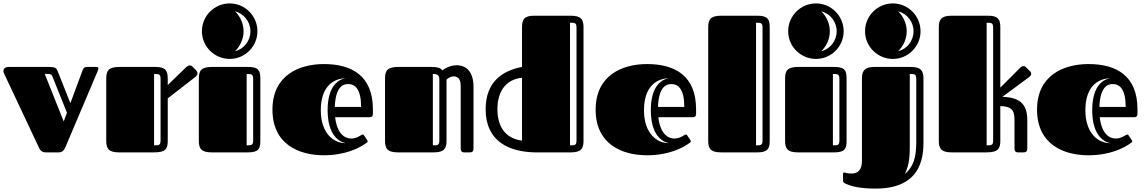

<svg xmlns="http://www.w3.org/2000/svg" viewBox="-20 -892 6705 1124"><path d="M316 -479C309 -495 300 -500 267 -500H29C16 -500 0 -493 0 -476C0 -471 2 -465 5 -459L206 -32C212 -19 220 0 247 0H324C345 0 354 -11 364 -33L551 -474C554 -482 556 -487 556 -492C556 -498 552 -500 542 -500H490C469 -500 466 -488 460 -471L392 -288ZM372 -232 353 -181 242 -459H265C276 -459 282 -455 287 -444Z M602 -68C602 -23 615 0 677 0H882C953 0 962 -23 962 -69V-316L1123 -441C1132 -448 1136 -456 1136 -463C1136 -469 1133 -475 1129 -479L1107 -502C1103 -506 1097 -509 1090 -509C1084 -509 1078 -506 1070 -499L962 -394V-430C962 -477 951 -500 891 -500H677C615 -500 602 -477 602 -432ZM920 -72C920 -43 913 -41 882 -41V-459C913 -459 920 -457 920 -428Z M1144 -68C1144 -23 1157 0 1219 0H1433C1494 0 1504 -22 1504 -67V-432C1504 -479 1494 -500 1433 -500H1219C1157 -500 1144 -477 1144 -432ZM1162 -709C1162 -620 1235 -547 1325 -547C1414 -547 1487 -620 1487 -709C1487 -799 1414 -872 1325 -872C1235 -872 1162 -799 1162 -709ZM1462 -72C1462 -43 1455 -41 1424 -41V-459C1455 -459 1462 -457 1462 -428ZM1406 -709C1406 -754 1386 -796 1356 -826C1408 -812 1446 -765 1446 -709C1446 -653 1408 -605 1356 -592C1386 -622 1406 -664 1406 -709Z M2036 -81C1998 -81 1953 -109 1942 -206H2144C2158 -206 2163 -213 2163 -225V-252C2163 -449 2039 -517 1876 -517C1729 -517 1575 -450 1575 -250C1575 -48 1729 17 1876 17C2001 17 2084 -25 2126 -56C2129 -58 2132 -60 2132 -64C2132 -66 2132 -68 2130 -71L2112 -98C2109 -103 2108 -104 2102 -104C2095 -104 2071 -81 2036 -81ZM1940 -266C1944 -383 1988 -400 2018 -400C2059 -400 2094 -370 2094 -266ZM2004 -54C1938 -53 1858 -106 1858 -247C1858 -379 1925 -432 2004 -434C1953 -426 1898 -379 1898 -247C1898 -104 1962 -62 2004 -54Z M2234 -68C2234 -23 2247 0 2309 0H2519C2581 0 2594 -23 2594 -68V-426C2603 -435 2620 -445 2635 -445C2664 -445 2677 -425 2677 -388V-23C2677 -12 2680 0 2697 0H2728C2740 0 2752 -1 2752 -23V-383C2752 -466 2715 -510 2653 -510C2618 -510 2586 -493 2569 -480C2561 -495 2538 -500 2509 -500H2309C2247 -500 2234 -477 2234 -432ZM2552 -72C2552 -43 2545 -41 2514 -41V-459C2541 -459 2552 -451 2552 -428Z M3396 -732C3396 -777 3383 -800 3321 -800H3107C3047 -800 3036 -777 3036 -731V-500C2922 -479 2823 -413 2823 -253C2823 -60 2965 -4 3108 0H3321C3383 0 3396 -23 3396 -68ZM2892 -252C2892 -350 2935 -426 3036 -437V-69C2935 -81 2892 -156 2892 -252ZM3355 -72C3355 -43 3348 -41 3317 -41V-759C3348 -759 3355 -757 3355 -728Z M3928 -81C3890 -81 3845 -109 3834 -206H4036C4050 -206 4055 -213 4055 -225V-252C4055 -449 3931 -517 3768 -517C3621 -517 3467 -450 3467 -250C3467 -48 3621 17 3768 17C3893 17 3976 -25 4018 -56C4021 -58 4024 -60 4024 -64C4024 -66 4024 -68 4022 -71L4004 -98C4001 -103 4000 -104 3994 -104C3987 -104 3963 -81 3928 -81ZM3832 -266C3836 -383 3880 -400 3910 -400C3951 -400 3986 -370 3986 -266ZM3896 -54C3830 -53 3750 -106 3750 -247C3750 -379 3817 -432 3896 -434C3845 -426 3790 -379 3790 -247C3790 -104 3854 -62 3896 -54Z M4126 -68C4126 -23 4139 0 4201 0H4414C4474 0 4486 -22 4486 -67V-732C4486 -778 4475 -800 4415 -800H4201C4139 -800 4126 -777 4126 -732ZM4444 -72C4444 -43 4437 -41 4406 -41V-759C4437 -759 4444 -757 4444 -728Z M4576 -68C4576 -23 4589 0 4651 0H4865C4926 0 4936 -22 4936 -67V-432C4936 -479 4926 -500 4865 -500H4651C4589 -500 4576 -477 4576 -432ZM4594 -709C4594 -620 4667 -547 4757 -547C4846 -547 4919 -620 4919 -709C4919 -799 4846 -872 4757 -872C4667 -872 4594 -799 4594 -709ZM4894 -72C4894 -43 4887 -41 4856 -41V-459C4887 -459 4894 -457 4894 -428ZM4838 -709C4838 -754 4818 -796 4788 -826C4840 -812 4878 -765 4878 -709C4878 -653 4840 -605 4788 -592C4818 -622 4838 -664 4838 -709Z M5044 -709C5044 -620 5117 -547 5207 -547C5296 -547 5369 -620 5369 -709C5369 -799 5296 -872 5207 -872C5117 -872 5044 -799 5044 -709ZM4915 164C4915 175 4921 178 4924 180C4962 200 5018 212 5104 212C5219 212 5386 182 5386 -53V-432C5386 -477 5373 -500 5311 -500H5097C5030 -500 5026 -462 5026 -432V48C5026 99 5006 124 4965 124C4937 124 4930 118 4922 118C4918 118 4915 120 4915 128ZM5344 -61C5344 31 5327 85 5277 127C5305 69 5306 16 5306 -44V-459C5337 -459 5344 -457 5344 -428ZM5288 -709C5288 -754 5268 -796 5238 -826C5290 -812 5328 -765 5328 -709C5328 -653 5290 -605 5238 -592C5268 -622 5288 -664 5288 -709Z M5476 -68C5476 -23 5489 0 5551 0H5756C5822 0 5836 -22 5836 -67V-271C5898 -269 5919 -251 5919 -192V-23C5919 -12 5922 0 5939 0H5970C5982 0 5994 -1 5994 -23V-187C5994 -277 5957 -322 5848 -325L6001 -438C6013 -446 6017 -454 6017 -460C6017 -465 6015 -469 6012 -473L5987 -498C5983 -502 5978 -505 5972 -505C5967 -505 5960 -503 5953 -496L5836 -379V-732C5836 -777 5825 -800 5765 -800H5551C5489 -800 5476 -777 5476 -732ZM5794 -72C5794 -43 5787 -41 5756 -41V-759C5787 -759 5794 -757 5794 -728Z M6512 -81C6474 -81 6429 -109 6418 -206H6620C6634 -206 6639 -213 6639 -225V-252C6639 -449 6515 -517 6352 -517C6205 -517 6051 -450 6051 -250C6051 -48 6205 17 6352 17C6477 17 6560 -25 6602 -56C6605 -58 6608 -60 6608 -64C6608 -66 6608 -68 6606 -71L6588 -98C6585 -103 6584 -104 6578 -104C6571 -104 6547 -81 6512 -81ZM6416 -266C6420 -383 6464 -400 6494 -400C6535 -400 6570 -370 6570 -266ZM6480 -54C6414 -53 6334 -106 6334 -247C6334 -379 6401 -432 6480 -434C6429 -426 6374 -379 6374 -247C6374 -104 6438 -62 6480 -54Z"/></svg>

Font: Fascinate Inline
Style: Regular
Weight: 900
Designer: Astigmatic (AOETI)
Foundry: Astigmatic (AOETI)
Version: Version 1.000